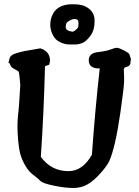

<svg xmlns="http://www.w3.org/2000/svg" viewBox="-20 -892 666 923"><path d="M327.1 -871.6Q369.1 -871.6 388.7 -861.8Q434.6 -840.3 434.6 -793.5V-788.1Q434.6 -746.1 413.6 -718.5Q392.6 -690.9 374.5 -684.6Q356.4 -678.2 341.8 -678.2H312.5Q293 -678.2 269 -689.2Q245.1 -700.2 233.4 -724.9Q221.7 -749.5 221.7 -771.7Q221.7 -793.9 228.5 -812Q250 -871.6 327.1 -871.6ZM295.9 -761.7Q295.9 -744.1 327.6 -739.7Q328.1 -739.7 328.6 -739.7Q336.9 -739.7 353 -756.8Q357.4 -761.7 357.4 -777.8Q357.4 -793.9 351.6 -797.4Q345.7 -800.8 337.4 -800.8Q329.1 -800.8 316.4 -794.2Q303.7 -787.6 299.8 -780.8Q295.9 -773.9 295.9 -761.7ZM176.3 -137.7Q226.6 -69.3 309.1 -69.3Q377.4 -69.3 421.9 -148.4Q436.5 -356.9 459.5 -563.5L456.5 -563H455.6Q409.2 -563 406.7 -599.1V-602.5Q406.7 -636.2 449.7 -641.4Q492.7 -646.5 512.2 -654.3Q531.7 -662.1 541.5 -662.1Q551.3 -662.1 572.8 -651.4Q594.2 -640.6 601.6 -632.3L609.4 -607.9L606.4 -584.5Q601.6 -572.8 584.5 -569.3Q575.7 -567.4 575.2 -556.2V-555.7Q575.7 -539.1 576.2 -534.2Q576.7 -524.9 576.7 -512.7Q576.2 -503.9 576.2 -493.2Q575.2 -468.8 559.1 -353.5Q534.2 -180.2 504.4 -115.7Q495.1 -95.7 463.9 -60.1Q432.6 -24.4 401.9 -6.3Q371.1 11.7 332 11.7Q293 11.7 238.8 0.5Q184.6 -10.7 173.8 -22.5Q163.1 -34.2 140.4 -51Q117.7 -67.9 101.6 -95.9Q85.4 -124 78.4 -148.7Q71.3 -173.3 67.6 -212.6Q64 -252 64 -286.6Q64 -321.3 71.3 -383.8L77.6 -483.9Q72.8 -541 70.1 -546.1Q67.4 -551.3 51.8 -558.8Q36.1 -566.4 31.7 -575Q27.3 -583.5 25.4 -588.9H20.5L27.3 -615.7Q34.2 -627.9 50.3 -633.3Q84.5 -645 114.7 -649.4L171.4 -659.2H176.8L178.2 -657.7Q189 -655.8 202.9 -643.6Q216.8 -631.3 219.7 -610.4L220.7 -600.6L216.8 -581.1L196.3 -573.7Q190.9 -354 176.3 -137.7Z"/></svg>

Font: Drukaatie burti
Style: Demi
Weight: 600
Version: Version 0.14